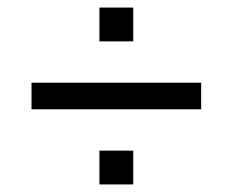

<svg xmlns="http://www.w3.org/2000/svg" viewBox="-20 -590 618 510"><path d="M63.7 -299.7V-370.3H514.3V-299.7ZM244.1 -100.1V-189.9H333.9V-100.1ZM244.1 -480.1V-569.9H333.9V-480.1Z"/></svg>

Font: Oxanium ExtraLight
Style: Regular
Weight: 200
Designer: Severin Meyer
Version: Version 2.000